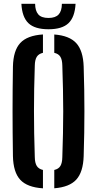

<svg xmlns="http://www.w3.org/2000/svg" viewBox="-20 -990 514 1017"><path d="M207.5 7.5Q124.1 2.2 87.2 -37.9Q50.3 -78 48.5 -163.3Q47.5 -229.4 47 -287.6Q46.5 -345.8 46.5 -401.4Q46.5 -457 47 -514.7Q47.5 -572.5 48.5 -637.1Q50.3 -722 87.2 -762.1Q124.1 -802.2 207.5 -807.5V-710.2Q184.8 -705 174.8 -689.1Q164.8 -673.1 164.3 -642.5Q162 -577.5 161 -518.2Q160 -459 160 -401.8Q160 -344.6 161 -284.7Q162 -224.9 164.3 -157.8Q164.8 -127 174.8 -111Q184.8 -95 207.5 -89.8ZM267.5 7.3V-89.8Q290.3 -94.9 299.9 -110.9Q309.6 -127 310.1 -157.8Q312.3 -224 313.6 -283.4Q314.9 -342.8 314.9 -400.1Q314.9 -457.3 313.6 -517Q312.3 -576.6 310.1 -642.5Q309.6 -673.1 299.9 -689.1Q290.3 -705.1 267.5 -710.2V-807.3Q347.8 -801.4 384.2 -761.2Q420.6 -721 423.2 -637.1Q425.3 -572.2 426.2 -514.4Q427.1 -456.7 427.1 -400.9Q427.1 -345.2 426.2 -287.2Q425.3 -229.2 423.2 -163.3Q420.6 -78.8 384.2 -38.8Q347.8 1.2 267.5 7.3ZM236.9 -835Q164.5 -835 130.7 -867.1Q97 -899.2 93.3 -969.9H166Q166.4 -932.6 182.8 -913.8Q199.1 -894.9 236.9 -894.9Q273.7 -894.9 290.7 -913.5Q307.6 -932 307.8 -969.9H380.3Q376.4 -899.2 342.7 -867.1Q309 -835 236.9 -835Z"/></svg>

Font: Big Shoulders Stencil Text Thin
Style: Regular
Weight: 100
Designer: Patric King
Foundry: XO Type Co
Version: Version 2.001